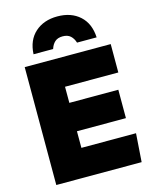

<svg xmlns="http://www.w3.org/2000/svg" viewBox="-137 -1031 869 1117"><g transform="rotate(-15 297.5 -473.0)"><path d="M578 -539H257V-442H552V-271H257V-171H586L574 0H60V-710H578ZM391 -769Q383 -795 366 -810.5Q349 -826 319 -826Q289 -826 272 -810.5Q255 -795 247 -769H129Q133 -853 185 -899.5Q237 -946 319 -946Q402 -946 453.5 -899.5Q505 -853 509 -769Z"/></g></svg>

Font: Livvic Black
Style: Regular
Weight: 900
Designer: Jacques Le Bailly, Baron von Fonthausen
Version: Version 1.001; ttfautohint (v1.8.2)